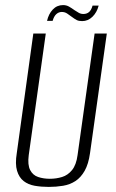

<svg xmlns="http://www.w3.org/2000/svg" viewBox="-20 -723 455 755"><path d="M172 12Q142 12 116.5 7.5Q91 3 73 -11Q55 -25 47 -51.5Q39 -78 46 -121L111 -591H160L93 -113Q88 -75 98.5 -54.5Q109 -34 130 -27Q151 -20 176 -20Q201 -20 224 -27Q247 -34 263.5 -54.5Q280 -75 285 -113L352 -591H400L334 -121Q328 -78 313 -51.5Q298 -25 276.5 -11Q255 3 228 7.5Q201 12 172 12ZM303 -640Q290 -640 282 -644Q274 -648 262 -657Q254 -663 244.5 -669.5Q235 -676 223 -676Q211 -676 201.5 -667.5Q192 -659 187 -641H165Q171 -668 187.5 -685.5Q204 -703 228 -703Q241 -703 251.5 -697Q262 -691 273 -683Q282 -677 290 -672.5Q298 -668 308 -668Q321 -668 330 -675.5Q339 -683 344 -701H368Q361 -674 343.5 -657Q326 -640 303 -640Z"/></svg>

Font: Alumni Sans Thin Light
Style: Italic
Weight: 300
Italic angle: -8°
Version: Version 1.016